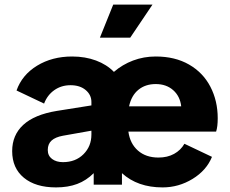

<svg xmlns="http://www.w3.org/2000/svg" viewBox="-20 -804 1001 836"><path d="M33 -146Q33 -216 81.5 -260.5Q130 -305 227 -321L378 -345V-360Q378 -391 353 -412Q328 -433 287 -433Q247 -433 216.5 -411.5Q186 -390 172 -353L52 -410Q76 -478 141.5 -518Q207 -558 294 -558Q351 -558 398 -540.5Q445 -523 476 -491Q513 -523 559.5 -540.5Q606 -558 658 -558Q742 -558 803 -523Q864 -488 896 -426.5Q928 -365 928 -289Q928 -252 921 -231H539Q546 -179 580.5 -148.5Q615 -118 670 -118Q709 -118 738 -134Q767 -150 783 -178L903 -121Q879 -62 818.5 -25Q758 12 688 12Q579 12 511 -50V0H388V-50Q356 -18 316 -3Q276 12 224 12Q135 12 84 -30Q33 -72 33 -146ZM254 -98Q309 -98 343.5 -132.5Q378 -167 378 -218V-235L254 -213Q221 -207 204.5 -192Q188 -177 188 -151Q188 -126 206.5 -112Q225 -98 254 -98ZM769 -341Q764 -385 734 -411.5Q704 -438 658 -438Q613 -438 582.5 -413Q552 -388 542 -341ZM473 -784H644L547 -640H415Z"/></svg>

Font: BLUETTI 2.0
Style: Bold
Weight: 700
Designer: Stijn de Vries
Foundry: tokotype
Version: Version 2.005;October 31, 2023;FontCreator 14.0.0.2814 64-bi